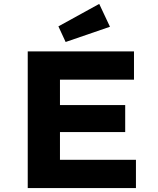

<svg xmlns="http://www.w3.org/2000/svg" viewBox="-20 -963 809 983"><path d="M122 0V-700H666V-555H287V-145H676V0ZM206 -287V-425H621V-287ZM316 -748 279 -828 488 -943 543 -826Z"/></svg>

Font: Lexend Exa
Style: Bold
Weight: 700
Designer: Bonnie Shaver-Troup, Thomas Jockin
Foundry: Lexend
Version: Version 1.007